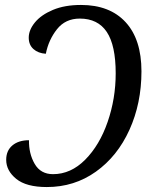

<svg xmlns="http://www.w3.org/2000/svg" viewBox="-20 -745 609 775"><path d="M5 -100Q5 -137 30 -158Q55 -179 97 -179Q96 -125 120 -83.5Q144 -42 194 -42Q266 -42 324 -100.5Q382 -159 414.5 -253Q447 -347 447 -449Q447 -562 411 -616Q375 -670 302 -670Q244 -670 210 -627Q176 -584 165 -528Q134 -530 115 -547Q96 -564 96 -593Q96 -624 121 -654.5Q146 -685 193.5 -705Q241 -725 307 -725Q423 -725 487 -655.5Q551 -586 551 -457Q551 -328 502.5 -221Q454 -114 367 -52Q280 10 169 10Q86 10 45.5 -23Q5 -56 5 -100Z"/></svg>

Font: Noto Serif Narrow
Style: Italic
Weight: 400
Width: 4
Italic angle: -12°
Designer: Monotype Design Team
Foundry: Monotype Imaging Inc.
Version: Version 1.001